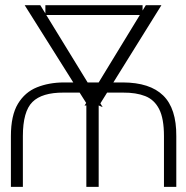

<svg xmlns="http://www.w3.org/2000/svg" viewBox="-20 -732 730 752"><path d="M69.6 0H22.7V-198.9Q22.7 -279.8 50.2 -325.5Q77.8 -371.1 124.5 -389.9Q171.2 -408.7 228.7 -409.1H267L76.7 -711.6H137.8L157.7 -679.3V-711.6H538.4V-690.7L551.1 -711.6H612.2L424 -409.1H461.6Q567.1 -408.7 619.1 -358Q671.2 -307.2 670.5 -198.9V0H622.2V-198.9Q622.2 -267.8 603.3 -304.7Q584.5 -341.6 548.8 -355.6Q513.1 -369.7 461.6 -369.3H399.5L373.2 -327.1L382.1 -312.5L366.5 -318.9V0H318.2V-319.2L311.1 -318.2L317.5 -328.8L291.9 -369.3H228.7Q144.5 -369.7 107.1 -332.6Q69.6 -295.5 69.6 -198.9ZM323.2 -409.1H366.5L527.7 -673.3H161.2Z"/></svg>

Font: Inter Thin BETA
Style: Regular
Weight: 100
Designer: Rasmus Andersson
Foundry: rsms
Version: Version 3.011;git-f93a4a705